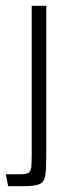

<svg xmlns="http://www.w3.org/2000/svg" viewBox="-20 -640 234 660"><path d="M8 0 0 -41H51Q70 -41 78 -46Q86 -51 87.5 -66Q89 -81 89 -112V-620H139V-98Q139 -57 135.5 -35.5Q132 -14 115.5 -7Q99 0 61 0Z"/></svg>

Font: Smooch Sans Thin
Style: Regular
Weight: 400
Version: Version 1.010